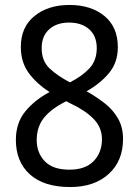

<svg xmlns="http://www.w3.org/2000/svg" viewBox="-20 -744 560 774"><path d="M260 -724Q347 -724 401 -679.5Q455 -635 455 -554Q455 -492 419.5 -449.5Q384 -407 329 -376Q370 -353 403.5 -326.5Q437 -300 456.5 -265Q476 -230 476 -184Q476 -95 418 -42.5Q360 10 263 10Q157 10 100.5 -41Q44 -92 44 -180Q44 -249 82.5 -295.5Q121 -342 180 -373Q128 -406 96 -449.5Q64 -493 64 -555Q64 -635 119 -679.5Q174 -724 260 -724ZM258 -653Q209 -653 178.5 -626Q148 -599 148 -550Q148 -498 180 -468Q212 -438 262 -412Q311 -437 340.5 -468.5Q370 -500 370 -550Q370 -599 339.5 -626Q309 -653 258 -653ZM128 -179Q128 -128 160.5 -94Q193 -60 260 -60Q324 -60 357.5 -94.5Q391 -129 391 -183Q391 -230 357.5 -264.5Q324 -299 264 -327L247 -336Q187 -306 157.5 -269.5Q128 -233 128 -179Z"/></svg>

Font: Noto Sans Hebrew SemiCondensed
Style: Regular
Weight: 400
Width: 4
Designer: Monotype Design Team
Foundry: Monotype Imaging Inc.
Version: Version 2.004; ttfautohint (v1.8.4.7-5d5b)